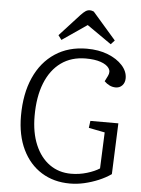

<svg xmlns="http://www.w3.org/2000/svg" viewBox="-61 -971 759 1032"><g transform="rotate(5 318.0 -454.5)"><path d="M587 -331 576 -56Q546 -35 509 -19.5Q472 -4 433 5Q394 14 355 14Q268 14 202 -27Q136 -68 99 -144.5Q62 -221 62 -326Q62 -445 101 -532.5Q140 -620 212.5 -668Q285 -716 384 -716Q448 -716 497.5 -696.5Q547 -677 576 -645Q605 -613 605 -576Q605 -552 591 -537Q577 -522 556 -522Q538 -522 522.5 -529.5Q507 -537 494 -550L509 -580Q521 -604 508 -622.5Q495 -641 463 -652Q431 -663 383 -663Q305 -663 249.5 -623Q194 -583 164.5 -509Q135 -435 135 -332Q135 -242 163 -176Q191 -110 241 -74.5Q291 -39 357 -39Q401 -39 442.5 -51.5Q484 -64 510 -81L518 -276L431 -293L436 -331ZM529 -773 509 -751 377 -843 243 -751 225 -775 333 -893Q347 -908 358 -915.5Q369 -923 381 -923Q388 -923 393 -921.5Q398 -920 403 -918Z"/></g></svg>

Font: Literata Light
Style: Italic
Weight: 300
Italic angle: -2°
Designer: Latin by Veronika Burian and Jose Scaglione. Greek by Irene Vlachou. Cyrillic by Vera Evstafieva
Foundry: TypeTogether
Version: Version 3.103;gftools[0.9.29]